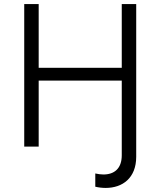

<svg xmlns="http://www.w3.org/2000/svg" viewBox="-20 -720 788 943"><path d="M99 0H170V-324H578V43C578 108 541 137 488 137C475 137 462 135 448 132V197C465 201 482 203 499 203C582 203 649 154 649 50V-700H578V-387H170V-700H99Z"/></svg>

Font: Chess Sans
Style: Regular
Weight: 400
Designer: Wolf Bōese
Foundry: Wolf Bōese
Version: Version 7.223;Glyphs 3.3 (3306)